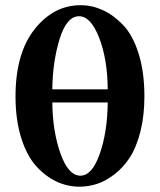

<svg xmlns="http://www.w3.org/2000/svg" viewBox="-20 -701 609 731"><path d="M390.1 -311H179.2Q180.2 -201.2 210.2 -116.7Q240.2 -32.2 286.1 -32.2Q331.1 -32.2 360.1 -116.2Q389.2 -200.2 390.1 -311ZM280.8 -639.2Q233.9 -639.2 207 -552.5Q180.2 -465.8 179.2 -360.8H390.1Q389.2 -476.1 357.4 -557.6Q325.7 -639.2 280.8 -639.2ZM39.1 -334Q39.1 -498 111.6 -589.6Q184.1 -681.2 287.1 -681.2Q330.1 -681.2 371.1 -662.6Q412.1 -644 449 -605.5Q485.8 -566.9 507.8 -496.8Q529.8 -426.8 529.8 -334Q529.8 -259.8 514.4 -199.5Q499 -139.2 474.1 -101.1Q449.2 -63 415.5 -37.1Q381.8 -11.2 348.9 -0.7Q315.9 9.8 282.2 9.8Q237.3 9.8 195.6 -9.5Q153.8 -28.8 117.9 -68.4Q82 -107.9 60.5 -176.5Q39.1 -245.1 39.1 -334Z"/></svg>

Font: Linux Biolinum
Style: Bold
Weight: 700
Designer: Philipp H. Poll
Foundry: Philipp H. Poll
Version: Version 1.3.2 ; ttfautohint (v0.9)